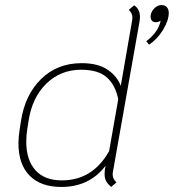

<svg xmlns="http://www.w3.org/2000/svg" viewBox="-20 -730 688 760"><path d="M427 -50Q426 -46 426 -39Q426 -22 441 -8L420 10Q408 0 401 -11.5Q394 -23 394 -42Q394 -58 398 -74Q334 10 223 10Q141 10 97 -35Q53 -80 53 -163Q53 -186 58 -219L63 -251Q79 -355 143 -417.5Q207 -480 303 -480Q368 -480 406 -454Q444 -428 458 -390L503 -649Q504 -654 504 -662Q504 -677 490 -691L511 -709Q534 -694 534 -663Q534 -657 532 -643ZM448 -337Q437 -393 403 -423.5Q369 -454 301 -454Q220 -454 163.5 -399Q107 -344 93 -251L88 -219Q84 -195 84 -168Q84 -97 120 -56.5Q156 -16 225 -16Q347 -16 412 -132ZM648 -679Q648 -649 625.5 -612Q603 -575 570 -553L559 -567Q580 -582 595.5 -603Q611 -624 616 -648Q606 -642 596 -642Q587 -642 581.5 -648Q576 -654 576 -664Q576 -681 589.5 -695.5Q603 -710 619 -710Q633 -710 640.5 -701.5Q648 -693 648 -679Z"/></svg>

Font: KoHo ExtraLight
Style: Italic
Weight: 275
Italic angle: -10°
Version: Version 1.000; ttfautohint (v1.6)